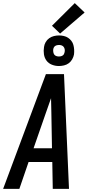

<svg xmlns="http://www.w3.org/2000/svg" viewBox="-37 -1210 562 1230"><path d="M-17 0 257 -735H373L405 0H301L298 -172H146L87 0ZM296 -260 292 -490Q292 -513 291 -535.5Q290 -558 290 -581Q282 -558 274 -535.5Q266 -513 258 -490L178 -260ZM340 -787Q317 -787 295.5 -795.5Q274 -804 261 -821.5Q248 -839 244.5 -862Q241 -885 245 -909Q247 -925 255.5 -940Q264 -955 278 -965Q292 -975 308.5 -979Q325 -983 341 -983Q356 -983 371.5 -979.5Q387 -976 399 -968Q411 -960 420 -948.5Q429 -937 433 -922.5Q437 -908 438 -892.5Q439 -877 437 -861Q434 -845 425.5 -830Q417 -815 403.5 -805Q390 -795 373 -791Q356 -787 340 -787ZM341 -848Q347 -848 353 -849.5Q359 -851 364.5 -854.5Q370 -858 373 -864Q376 -870 377 -876Q379 -885 377.5 -894Q376 -903 371 -909.5Q366 -916 358 -919Q350 -922 341 -922Q335 -922 328.5 -920.5Q322 -919 316.5 -915.5Q311 -912 308 -906Q305 -900 304 -894Q303 -885 304.5 -876Q306 -867 310.5 -860.5Q315 -854 323.5 -851Q332 -848 341 -848ZM348 -995 296 -1045 442 -1190 505 -1130Z"/></svg>

Font: Iosevka Semibold Oblique
Style: Regular
Weight: 600
Italic angle: -9°
Monospace: yes
Designer: Belleve Invis
Foundry: Belleve Invis
Version: Version 32.5.0; ttfautohint (v1.8.4)